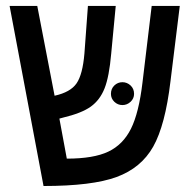

<svg xmlns="http://www.w3.org/2000/svg" viewBox="-20 -619 640 644"><path d="M163.1 -297.9Q216.3 -309.6 236.8 -339.4Q257.3 -369.1 263.2 -439.9L274.9 -599.1H368.2L353 -439Q346.2 -361.8 330.8 -322.8Q315.4 -283.7 284.7 -261.5Q253.9 -239.3 189.9 -224.1L179.2 -221.2L204.1 -86.9Q293.9 -86.9 343.3 -110.4Q392.6 -133.8 419.2 -187Q445.8 -240.2 458 -342.8L488.8 -599.1H583L551.8 -346.2Q534.2 -198.7 493.9 -127.2Q453.6 -55.7 371.3 -25.4Q289.1 4.9 126 4.9L12.2 -599.1H105ZM352.1 -304.2Q352.1 -321.3 363.5 -332.3Q375 -343.3 390.6 -343.3Q406.2 -343.3 418 -332.3Q429.7 -321.3 429.7 -304.2Q429.7 -288.6 418 -277.6Q406.2 -266.6 390.6 -266.6Q375 -266.6 363.5 -277.6Q352.1 -288.6 352.1 -304.2Z"/></svg>

Font: Courier New
Style: Regular
Weight: 400
Designer: Steve Matteson
Foundry: Ascender Corporation
Version: Version 2.00.3